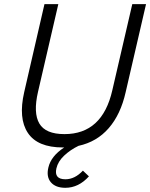

<svg xmlns="http://www.w3.org/2000/svg" viewBox="-20 -710 730 934"><path d="M623.5 -689.9H690.4L591.3 -261.7Q566.9 -153.3 509 -86.7Q451.2 -20 361.8 -0.5Q321.8 19 292 47.1Q262.2 75.2 254.4 108.9Q242.2 162.1 298.3 162.1Q343.8 162.1 383.3 120.1L412.6 147.9Q362.3 203.6 297.9 203.6Q250.5 203.6 227.5 176.8Q204.6 149.9 215.3 105Q228 49.3 292.5 7.3H285.6Q162.6 7.3 115.5 -63.5Q68.4 -134.3 97.7 -261.7L196.3 -689.9H263.7L165 -263.7Q141.1 -160.6 171.4 -109.1Q201.7 -57.6 293.5 -57.6Q478 -57.6 526.4 -271Z"/></svg>

Font: HK Grotesk Legacy
Style: Italic
Weight: 400
Italic angle: -13°
Designer: Alfredo Marco Pradil
Foundry: Hanken Design Co.
Version: Version 2.022;PS 002.022;hotconv 1.0.88;makeotf.lib2.5.64775